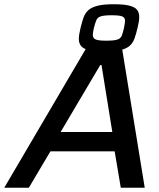

<svg xmlns="http://www.w3.org/2000/svg" viewBox="-49 -886 752 906"><path d="M-29 0 375 -688H522L634 0H521L492 -172H189L87 0ZM237 -263H481L430 -579H424ZM443 -643Q396 -643 370 -649.5Q344 -656 333.5 -669Q323 -682 323 -702Q323 -712 325 -725Q327 -738 331 -754Q338 -783 345.5 -804Q353 -825 368.5 -838.5Q384 -852 412 -859Q440 -866 487 -866Q535 -866 561 -859.5Q587 -853 597.5 -840Q608 -827 608 -806Q608 -796 606 -783Q604 -770 600 -754Q593 -725 585.5 -704Q578 -683 562.5 -669.5Q547 -656 519 -649.5Q491 -643 443 -643ZM452 -694Q488 -694 504 -699Q520 -704 525.5 -717.5Q531 -731 536 -754Q538 -765 539.5 -773Q541 -781 541 -787Q541 -803 528 -808.5Q515 -814 478 -814Q443 -814 427 -809Q411 -804 405.5 -790.5Q400 -777 394 -754Q392 -744 390.5 -736Q389 -728 389 -721Q389 -706 402 -700Q415 -694 452 -694Z"/></svg>

Font: Saira Thin Medium
Style: Italic
Weight: 500
Italic angle: -12°
Version: Version 1.101